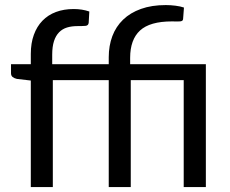

<svg xmlns="http://www.w3.org/2000/svg" viewBox="-20 -756 928 776"><path d="M104.5 0V-430.5L48.5 -437Q37.5 -439.5 31 -444.8Q24.5 -450 24.5 -460V-496.5H104.5V-538Q104.5 -581.5 116.8 -615.2Q129 -649 151.5 -672.2Q174 -695.5 206 -707.5Q238 -719.5 278 -719.5Q312 -719.5 341 -709.5L338.5 -664.5Q337.5 -652.5 325.5 -651.5Q313.5 -650.5 292.5 -650.5Q269.5 -650.5 250.8 -644.8Q232 -639 218.8 -625.5Q205.5 -612 198.2 -589.8Q191 -567.5 191 -535V-496.5H419.5V-524.5Q419.5 -571 434 -609.8Q448.5 -648.5 477.5 -676.5Q506.5 -704.5 549.8 -720Q593 -735.5 650 -735.5Q669 -735.5 689 -733Q709 -730.5 723.5 -725.5L720 -679Q719.5 -674 716.2 -672Q713 -670 707.5 -669.5Q702 -669 693.8 -669.2Q685.5 -669.5 675 -669.5Q586 -669.5 546 -632.8Q506 -596 506 -522V-496.5H812V0H722.5V-432H508.5V0H419.5V-432H193.5V0Z"/></svg>

Font: Lato 2
Style: Regular
Weight: 400
Designer: Lukasz Dziedzic with Adam Twardoch and Botio Nikoltchev
Foundry: tyPoland Lukasz Dziedzic
Version: Version 2.015; 2015-08-06; http://www.latofonts.com/